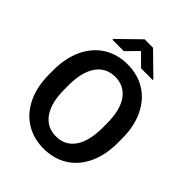

<svg xmlns="http://www.w3.org/2000/svg" viewBox="-255 -1047 1191 1191"><g transform="rotate(45 341.0 -451.5)"><path d="M417 -770 341 -846 266 -770H166V-777L305 -913H379L519 -776V-770ZM342 10Q253 10 184.5 -32.5Q116 -75 78 -154.5Q40 -234 40 -342V-377Q40 -485 78 -564.5Q116 -644 184 -686.5Q252 -729 341 -729Q430 -729 498 -686.5Q566 -644 604 -564.5Q642 -485 642 -377V-342Q642 -234 604.5 -154.5Q567 -75 499 -32.5Q431 10 342 10ZM341 -620Q262 -620 217.5 -557.5Q173 -495 173 -378V-342Q173 -225 217.5 -161.5Q262 -98 342 -98Q422 -98 465.5 -161Q509 -224 509 -342V-378Q509 -495 465 -557.5Q421 -620 341 -620Z"/></g></svg>

Font: Freesentation 7 Bold
Style: Regular
Weight: 700
Designer: glyphs from Roboto by Christian Robertson / Hangul glyphs from Noto Sans CJK(Source Han Sans) by Jang Soo-young and Kang
Foundry: PT&
Version: Version 2.001